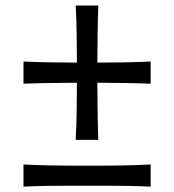

<svg xmlns="http://www.w3.org/2000/svg" viewBox="-20 -679 636 702"><path d="M256.8 -167.5Q259.8 -225.6 260.3 -275.1Q260.7 -324.7 261.2 -376.5Q213.9 -376 166.7 -375.5Q119.6 -375 65.9 -373V-454.1Q119.6 -451.7 166.7 -450.9Q213.9 -450.2 261.2 -450.2Q260.7 -502.4 260.3 -551.8Q259.8 -601.1 256.8 -658.7H339.4Q337.4 -601.1 336.9 -551.8Q336.4 -502.4 335.9 -450.2Q382.8 -450.2 429.9 -450.9Q477.1 -451.7 530.8 -454.1V-373Q477.1 -375 429.9 -375.5Q382.8 -376 335.9 -376.5Q336.4 -324.7 336.9 -275.1Q337.4 -225.6 339.4 -167.5ZM65.9 3.4V-77.6Q114.7 -75.2 160.6 -74.2Q206.5 -73.2 246.6 -73.2H350.1Q390.1 -73.2 436 -74.2Q481.9 -75.2 530.8 -77.6V3.4Q481.9 1 436 0.5Q390.1 0 350.1 0H246.6Q206.5 0 160.6 0.5Q114.7 1 65.9 3.4Z"/></svg>

Font: Pinar-DS2-FD Regular
Style: Regular
Weight: 400
Designer: Amin Abedi
Version: Version 2.000